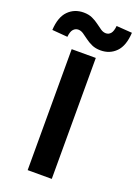

<svg xmlns="http://www.w3.org/2000/svg" viewBox="-228 -1034 790 1105"><g transform="rotate(20 167.0 -481.5)"><path d="M91.3 0V-740.8H239V0ZM249.1 -790.9Q217.9 -790.9 195.1 -801.3Q172.3 -811.6 154.4 -825.2Q136.5 -838.8 120.9 -849.2Q105.2 -859.6 89 -859.6Q71.8 -859.6 59.3 -845.8Q46.7 -832.1 43.7 -799.1L-51.1 -806.8Q-46.8 -886.6 -9.3 -924.7Q28.1 -962.8 85.1 -962.8Q115.6 -962.8 138.5 -952.4Q161.3 -942 179.2 -928.3Q197.1 -914.6 212.7 -904.2Q228.2 -893.9 244.4 -893.9Q261.8 -893.9 273.7 -907.7Q285.5 -921.6 288.7 -954.6L384.8 -947.9Q380.4 -867.1 343 -829Q305.6 -790.9 249.1 -790.9Z"/></g></svg>

Font: Noto Sans SC Thin
Style: Regular
Weight: 100
Designer: Ryoko NISHIZUKA 西塚涼子 (kana, bopomofo & ideographs); Paul D. Hunt (Latin, Greek & Cyrillic); Sandoll Communications 산돌커뮤니
Foundry: Adobe
Version: Version 2.004-H2;hotconv 1.0.118;makeotfexe 2.5.65603